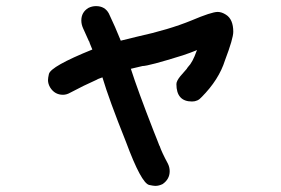

<svg xmlns="http://www.w3.org/2000/svg" viewBox="-20 -542 920 628"><path d="M488 66Q482 66 468 63Q442 57 392 -78Q336 -218 315 -289L299 -283Q299 -282 298 -282Q253 -262 210 -239Q198 -232 186 -232Q159 -232 144 -256Q137 -268 137 -280Q137 -287 140 -300Q146 -325 282 -380L273 -402Q273 -405 271.5 -406.5Q270 -408 270 -409L252 -449Q246 -462 246 -475Q246 -502 269 -516Q281 -522 294 -522Q323 -522 336 -498Q357 -454 375 -409L428 -422Q533 -445 606 -475Q672 -503 692 -503Q705 -503 719 -494Q743 -479 743 -438Q743 -416 716 -345Q696 -281 639 -224Q627 -210 608 -210Q557 -210 557 -267Q557 -277 570 -293L591 -317Q591 -318 592 -319Q593 -320 593.5 -321Q594 -322 595 -323Q610 -338 623 -375L624 -376V-378Q602 -369 578 -361Q466 -326 446 -326L408 -317Q430 -248 483 -112Q489 -96 493 -87Q497 -78 500 -69Q500 -67 502 -65Q509 -44 529 -7Q535 5 535 18Q535 44 512 60Q500 66 488 66Z"/></svg>

Font: Bad Comic
Style: Regular
Weight: 400
Designer: GGBotNet
Foundry: f0n7
Version: 0.9